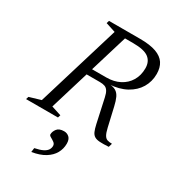

<svg xmlns="http://www.w3.org/2000/svg" viewBox="-236 -792 1066 1178"><g transform="rotate(30 297.0 -202.5)"><path d="M342.5 -361Q396.5 -361 437 -382Q477.5 -403 500.2 -441Q523 -479 523 -529.5Q523 -576.5 491 -601.2Q459 -626 380 -626H256.5L272.5 -670H404.5Q474.5 -670 517.8 -654.5Q561 -639 580.8 -608.8Q600.5 -578.5 600.5 -533.5Q600.5 -480 574.5 -436.2Q548.5 -392.5 498.8 -365Q449 -337.5 376.5 -333V-335.5Q408.5 -334 426.8 -322.8Q445 -311.5 455.5 -289Q466 -266.5 474 -231L504.5 -98.5Q512 -66 521 -50.5Q530 -35 543.2 -30.5Q556.5 -26 576.5 -26L569 0Q530 2.5 506.2 1Q482.5 -0.5 469 -8.8Q455.5 -17 447.8 -34.5Q440 -52 433.5 -81.5L396.5 -251Q390.5 -278.5 381.2 -292.8Q372 -307 358 -312Q344 -317 323 -317H164L177 -361ZM145.5 -41.5 215 -19 209 0H-17L-11 -19L70 -43L247.5 -628.5L178 -651L184 -670H336ZM220.5 112.5Q220.5 92.5 235.2 73.2Q250 54 285 54Q306 54 321.2 68Q336.5 82 336.5 112.5Q336.5 148.5 319.2 179.8Q302 211 265.8 233.5Q229.5 256 173 265L177 235.5Q214 228 234.2 217.5Q254.5 207 262.5 194Q270.5 181 270.5 166.5Q270.5 152 258 143Q245.5 134 233 127.2Q220.5 120.5 220.5 112.5Z"/></g></svg>

Font: Newsreader 16pt
Style: Italic
Weight: 400
Italic angle: -17°
Designer: Hugues Gentile
Foundry: Production Type
Version: Version 1.003